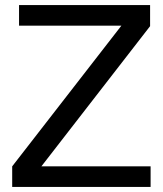

<svg xmlns="http://www.w3.org/2000/svg" viewBox="-20 -736 640 756"><path d="M571 -716V-633L143 -81H573V0H28V-81L458 -635H55V-716Z"/></svg>

Font: Almarai
Style: Regular
Weight: 400
Designer: Boutros International 2019
Foundry: Created by Boutros International 2019
Version: Version 1.10